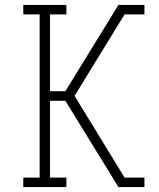

<svg xmlns="http://www.w3.org/2000/svg" viewBox="-20 -755 640 775"><path d="M74 0V-38H140V-697H74V-735H248V-697H182V-387H244L458 -735H563V-697H483L281 -368L483 -38H563V0H458L244 -348H182V-38H248V0Z"/></svg>

Font: Iosevka Slab XLtEx
Style: Regular
Weight: 200
Width: 7
Monospace: yes
Designer: Belleve Invis
Foundry: Belleve Invis
Version: Version 11.1.0; ttfautohint (v1.8.3)